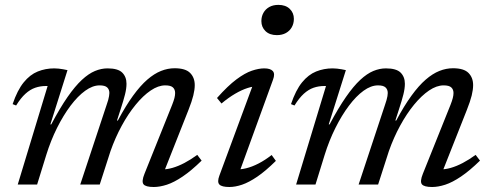

<svg xmlns="http://www.w3.org/2000/svg" viewBox="-20 -738 1965 768"><path d="M631 -38 628 -60.5Q647 -60 669.8 -66.5Q692.5 -73 717.8 -86.2Q743 -99.5 769 -118.5L786.5 -95.5Q745 -55 710.5 -31.8Q676 -8.5 647.5 0.8Q619 10 595 10Q562.5 10 554 -1Q545.5 -12 558 -43L668.5 -318.5Q675 -335 677.8 -346Q680.5 -357 680.5 -366Q680.5 -380 671.8 -388.2Q663 -396.5 641 -396.5Q613 -396.5 582.8 -376Q552.5 -355.5 522.8 -319.2Q493 -283 467 -235.2Q441 -187.5 422 -133.5L379 0H301L406.5 -318.5Q410.5 -329.5 412.8 -338Q415 -346.5 416.2 -353.5Q417.5 -360.5 417.5 -366Q417.5 -380 408.8 -388.2Q400 -396.5 378.5 -396.5Q350.5 -396.5 320.8 -375Q291 -353.5 262.2 -315.2Q233.5 -277 208.2 -226.5Q183 -176 165 -118L128.5 0H51L170.5 -394Q169 -394 167.2 -394Q165.5 -394 164 -394Q141 -394 120.8 -387Q100.5 -380 81.8 -363Q63 -346 44.5 -316L30.5 -321.5Q49.5 -377.5 74.8 -408.5Q100 -439.5 131 -452Q162 -464.5 197 -464.5Q206 -464.5 214.8 -463.5Q223.5 -462.5 232.2 -461Q241 -459.5 250 -457.5L181.5 -240.5H185Q220 -306.5 250.2 -350Q280.5 -393.5 307.5 -418.5Q334.5 -443.5 359.8 -454Q385 -464.5 410 -464.5Q452 -464.5 469 -447.5Q486 -430.5 486 -403Q486 -384 480 -360Q474 -336 462.5 -301L448 -256H451.5Q483 -315 512.2 -355.2Q541.5 -395.5 569.2 -419.5Q597 -443.5 624 -454.2Q651 -465 678.5 -465Q722 -465 740.5 -446.2Q759 -427.5 759 -397.5Q759 -379.5 753.2 -356Q747.5 -332.5 734 -298.5Z M857.5 -35.5 996 -410 1012 -392.5Q994 -393.5 970.5 -386Q947 -378.5 920.5 -363Q894 -347.5 866 -324L848 -346Q891.5 -395 925.8 -420.5Q960 -446 987.5 -455.2Q1015 -464.5 1037 -464.5Q1061.5 -464.5 1071.2 -453.8Q1081 -443 1072 -419L933.5 -38L921.5 -61Q940.5 -59 964.2 -64.8Q988 -70.5 1014.2 -84Q1040.5 -97.5 1066.5 -118L1083.5 -94.5Q1042.5 -54 1009 -31.2Q975.5 -8.5 948.2 0.8Q921 10 897.5 10Q867 10 857.5 0Q848 -10 857.5 -35.5ZM1025.5 -653.5Q1025.5 -672 1033.8 -686.8Q1042 -701.5 1057.2 -710Q1072.5 -718.5 1093.5 -718.5Q1122.5 -718.5 1139 -702.5Q1155.5 -686.5 1155.5 -662.5Q1155.5 -644 1147.2 -629.2Q1139 -614.5 1123.8 -606Q1108.5 -597.5 1087.5 -597.5Q1058.5 -597.5 1042 -613.5Q1025.5 -629.5 1025.5 -653.5Z M1744.5 -38 1741.5 -60.5Q1760.5 -60 1783.2 -66.5Q1806 -73 1831.2 -86.2Q1856.5 -99.5 1882.5 -118.5L1900 -95.5Q1858.5 -55 1824 -31.8Q1789.5 -8.5 1761 0.8Q1732.5 10 1708.5 10Q1676 10 1667.5 -1Q1659 -12 1671.5 -43L1782 -318.5Q1788.5 -335 1791.2 -346Q1794 -357 1794 -366Q1794 -380 1785.2 -388.2Q1776.5 -396.5 1754.5 -396.5Q1726.5 -396.5 1696.2 -376Q1666 -355.5 1636.2 -319.2Q1606.5 -283 1580.5 -235.2Q1554.5 -187.5 1535.5 -133.5L1492.5 0H1414.5L1520 -318.5Q1524 -329.5 1526.2 -338Q1528.5 -346.5 1529.8 -353.5Q1531 -360.5 1531 -366Q1531 -380 1522.2 -388.2Q1513.5 -396.5 1492 -396.5Q1464 -396.5 1434.2 -375Q1404.5 -353.5 1375.8 -315.2Q1347 -277 1321.8 -226.5Q1296.5 -176 1278.5 -118L1242 0H1164.5L1284 -394Q1282.5 -394 1280.8 -394Q1279 -394 1277.5 -394Q1254.5 -394 1234.2 -387Q1214 -380 1195.2 -363Q1176.5 -346 1158 -316L1144 -321.5Q1163 -377.5 1188.2 -408.5Q1213.5 -439.5 1244.5 -452Q1275.5 -464.5 1310.5 -464.5Q1319.5 -464.5 1328.2 -463.5Q1337 -462.5 1345.8 -461Q1354.5 -459.5 1363.5 -457.5L1295 -240.5H1298.5Q1333.5 -306.5 1363.8 -350Q1394 -393.5 1421 -418.5Q1448 -443.5 1473.2 -454Q1498.5 -464.5 1523.5 -464.5Q1565.5 -464.5 1582.5 -447.5Q1599.5 -430.5 1599.5 -403Q1599.5 -384 1593.5 -360Q1587.5 -336 1576 -301L1561.5 -256H1565Q1596.5 -315 1625.8 -355.2Q1655 -395.5 1682.8 -419.5Q1710.5 -443.5 1737.5 -454.2Q1764.5 -465 1792 -465Q1835.5 -465 1854 -446.2Q1872.5 -427.5 1872.5 -397.5Q1872.5 -379.5 1866.8 -356Q1861 -332.5 1847.5 -298.5Z"/></svg>

Font: Newsreader
Style: Italic
Weight: 400
Italic angle: -17°
Designer: Hugues Gentile
Foundry: Production Type
Version: Version 1.003